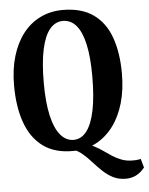

<svg xmlns="http://www.w3.org/2000/svg" viewBox="-61 -802 803 1036"><g transform="rotate(-5 340.5 -283.5)"><path d="M579.5 185Q540.5 185 510.2 169.8Q480 154.5 455.2 131Q430.5 107.5 407.5 81.8Q384.5 56 360.2 34.8Q336 13.5 307 3L369.5 -21Q399.5 -16 424 -3.2Q448.5 9.5 470.8 25.2Q493 41 515.8 55.8Q538.5 70.5 565 80.2Q591.5 90 624.5 90Q642 90 651.8 88.5Q661.5 87 667.5 85.5L681 133Q659 160.5 633.5 172.8Q608 185 579.5 185ZM309.5 11Q209 12 145.2 -35.2Q81.5 -82.5 51.2 -168.5Q21 -254.5 21 -368.5Q21 -456.5 42.2 -527.2Q63.5 -598 102.5 -648.2Q141.5 -698.5 196.5 -725.2Q251.5 -752 319 -752Q421 -751.5 484.5 -705.8Q548 -660 577.2 -577Q606.5 -494 606.5 -382.5Q606.5 -295 585.8 -223Q565 -151 525.8 -98.8Q486.5 -46.5 432 -18Q377.5 10.5 309.5 11ZM316 -48.5Q357.5 -48.5 386.5 -86Q415.5 -123.5 430.8 -197.8Q446 -272 446 -382Q446 -488 430.2 -557Q414.5 -626 385 -659.5Q355.5 -693 314 -693Q272.5 -693 243 -658Q213.5 -623 197.8 -551Q182 -479 182 -369Q182 -263.5 198.2 -192Q214.5 -120.5 244.8 -84.5Q275 -48.5 316 -48.5Z"/></g></svg>

Font: Merriweather 24pt SemiCondensed
Style: Bold
Weight: 700
Width: 4
Designer: Eben Sorkin
Foundry: Eben Sorkin
Version: Version 2.100